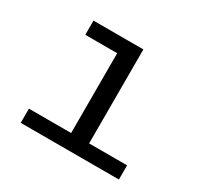

<svg xmlns="http://www.w3.org/2000/svg" viewBox="-119 -670 838 812"><g transform="rotate(30 300.0 -264.0)"><path d="M363.8 -69.3H549.3V0H69.8V-69.3H275.9V-459H120.1V-528.3H363.8Z"/></g></svg>

Font: Cousine
Style: Regular
Weight: 400
Monospace: yes
Designer: Steve Matteson
Foundry: Monotype Imaging Inc.
Version: Version 1.21